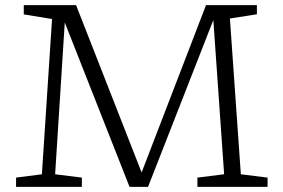

<svg xmlns="http://www.w3.org/2000/svg" viewBox="-20 -727 1100 747"><path d="M917 -49 1021 -36V0H748V-36L852 -49L810 -649L556 0H484L232 -639.5L194.5 -49L298.5 -36V0H42.5V-36L143 -49L182.5 -653L72.5 -671V-707H276L531 -56L781.5 -707H979.5V-671.5L874.5 -655Z"/></svg>

Font: Newsreader 6pt Light
Style: Regular
Weight: 300
Designer: Hugues Gentile
Foundry: Production Type
Version: Version 1.003; ttfautohint (v1.8.3)